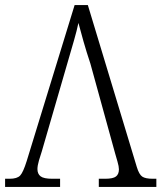

<svg xmlns="http://www.w3.org/2000/svg" viewBox="-21 -734 634 754"><path d="M334 -484Q319 -529 307 -571Q295 -613 287 -644Q281 -615 269.5 -575Q258 -535 246 -494L143 -139Q138 -125 132 -104Q126 -83 126 -70Q126 -51 138.5 -41.5Q151 -32 184 -32H215V0H-1V-32H17Q46 -32 58 -44.5Q70 -57 84 -102L272 -714H324L516 -79Q525 -49 537.5 -40.5Q550 -32 579 -32H593V0H367V-32H392Q423 -32 434.5 -41Q446 -50 446 -69Q446 -80 440.5 -99Q435 -118 431 -132Z"/></svg>

Font: Noto Serif SemiCondensed Light
Style: Regular
Weight: 300
Width: 4
Designer: Monotype Design Team
Foundry: Monotype Imaging Inc.
Version: Version 2.013